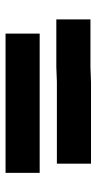

<svg xmlns="http://www.w3.org/2000/svg" viewBox="152 -669 348 692"><g transform="rotate(90 326.0 -323.0)"><path d="M274 -354H570V-477H276C259.2 -477 237 -475 221 -475H50V-352H221C235.6 -352 257.9 -354 274 -354ZM101 -169H603V-292H101Z"/></g></svg>

Font: Tape
Style: Regular
Weight: 500
Foundry: Cannot Into Space Fonts
Version: Version 0.97